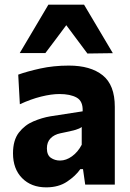

<svg xmlns="http://www.w3.org/2000/svg" viewBox="-20 -795 562 827"><path d="M179 12Q114.5 12 75.2 -27.8Q36 -67.5 36 -134.5Q36 -191 61.2 -223.8Q86.5 -256.5 123.8 -272.2Q161 -288 197 -294L336 -315.5Q338 -359 310.5 -374.5Q283 -390 236 -390Q201.5 -390 157.2 -379Q113 -368 65.5 -346L58.5 -473.5Q95.5 -487 153 -499.8Q210.5 -512.5 276.5 -512.5Q370 -512.5 422.2 -470.8Q474.5 -429 474.5 -335V0H347L337.5 -66.5H326Q306 -37.5 269.2 -12.8Q232.5 12 179 12ZM238.5 -103.5Q265 -103.5 290.2 -121.8Q315.5 -140 332 -171.5V-248Q323 -241 305.5 -235.8Q288 -230.5 240.5 -221Q213.5 -215.5 197.8 -199.2Q182 -183 182 -156Q182 -127 199.2 -115.2Q216.5 -103.5 238.5 -103.5ZM356.5 -564.5Q334 -595 311.2 -625.2Q288.5 -655.5 265.5 -686.5Q243 -656 220.5 -626.2Q198 -596.5 175.5 -566.5H65Q95.5 -618 126.5 -670.2Q157.5 -722.5 188.5 -775H342Q373.5 -722.5 404.2 -670.2Q435 -618 466 -566Z"/></svg>

Font: Commissioner
Style: Bold
Weight: 700
Designer: Kostas Bartsokas
Foundry: Kostas Bartsokas
Version: Version 1.000; ttfautohint (v1.8.3)